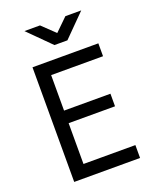

<svg xmlns="http://www.w3.org/2000/svg" viewBox="-170 -1049 939 1149"><g transform="rotate(-20 299.5 -475.0)"><path d="M268.6 -810.1 128.4 -950.2H227.5L309.1 -872.1L389.2 -950.2H490.2L351.1 -810.1ZM99.6 0V-730H519V-647.9H188.5V-421.9H483.9V-341.8H188.5V-82H519V0Z"/></g></svg>

Font: UDEV Gothic 35
Style: Regular
Weight: 400
Version: v2.1.0; ttfautohint (v1.8.4.7-5d5b-dirty) -l 6 -r 45 -G 200 